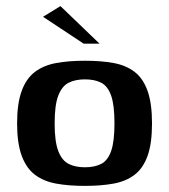

<svg xmlns="http://www.w3.org/2000/svg" viewBox="-20 -603 555 629"><path d="M258 6Q205 6 164 -1.5Q123 -9 94.5 -30.5Q66 -52 51 -93Q36 -134 36 -199Q36 -264 51 -305Q66 -346 94.5 -367.5Q123 -389 164 -396.5Q205 -404 258 -404Q312 -404 352.5 -396.5Q393 -389 421 -367.5Q449 -346 463.5 -305Q478 -264 478 -199Q478 -133 463.5 -92.5Q449 -52 421 -30.5Q393 -9 352 -1.5Q311 6 258 6ZM258 -55Q290 -55 311.5 -66Q333 -77 344 -108Q355 -139 355 -199Q355 -259 344 -290Q333 -321 311.5 -332Q290 -343 258 -343Q227 -343 205 -332Q183 -321 171 -290Q159 -259 159 -199Q159 -139 171 -108Q183 -77 205 -66Q227 -55 258 -55ZM254 -460 121 -548 178 -583 306 -460Z"/></svg>

Font: Genos Thin SemiBold
Style: Regular
Weight: 600
Version: Version 1.010